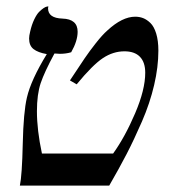

<svg xmlns="http://www.w3.org/2000/svg" viewBox="-20 -579 526 599"><path d="M126 -410.2Q98.6 -415 84.7 -425.8Q70.8 -436.5 70.8 -459Q70.8 -467.3 74.2 -481Q79.1 -502.4 86.9 -518.6Q94.7 -534.7 102.1 -542Q109.4 -549.3 116 -553.7Q122.6 -558.1 127 -558.6L130.9 -559.1Q130.9 -558.1 130.4 -556.2Q129.9 -554.2 129.9 -553.2Q129.9 -522.5 174.8 -521Q222.2 -519.5 222.2 -480Q222.2 -451.2 202.1 -416Q186 -411.1 167 -411.1Q164.6 -411.1 158.7 -411.6Q152.8 -412.1 149.9 -412.1Q118.7 -354.5 106.9 -319.6Q95.2 -284.7 95.2 -231.9Q95.2 -173.3 110.8 -100.1H333Q370.1 -151.9 401.6 -225.6Q433.1 -299.3 433.1 -352.1Q433.1 -384.8 416.5 -401.9Q399.9 -418.9 368.2 -418.9Q333 -418.9 301 -397.7Q269 -376.5 219.2 -315.9L198.2 -328.1Q229.5 -375.5 244.4 -397.5Q259.3 -419.4 279.3 -444.8Q299.3 -470.2 314.9 -483.9Q361.3 -526.9 401.9 -526.9Q415 -526.9 426.5 -522.5Q438 -518.1 449.2 -507.3Q460.4 -496.6 467.3 -474.4Q474.1 -452.1 474.1 -420.9Q474.1 -370.1 460.9 -313.7Q447.8 -257.3 422.9 -200Q397.9 -142.6 375 -98.4Q352.1 -54.2 320.8 0H42Q48.8 -32.2 51 -130.6Q53.2 -229 64 -274.9Q76.7 -329.6 126 -410.2Z"/></svg>

Font: Common Serif
Style: Italic
Weight: 400
Italic angle: -12°
Designer: Philipp H. Poll, Khaled Hosny
Foundry: Stefan Peev, Context Ltd.
Version: Version 1.026